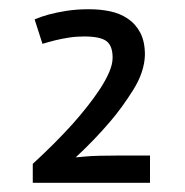

<svg xmlns="http://www.w3.org/2000/svg" viewBox="-20 -711 400 416"><path d="M51 -356Q99 -400 137 -442Q153 -460 168.5 -479.5Q184 -499 196.5 -518Q209 -537 216.5 -554.5Q224 -572 224 -586Q224 -612 210.5 -622Q197 -632 162 -632Q145 -632 129 -629.5Q113 -627 99 -623.5Q85 -620 72 -616L55 -669Q69 -675 85.5 -679.5Q102 -684 124 -687.5Q146 -691 173 -691Q197 -691 218.5 -686.5Q240 -682 257 -670.5Q274 -659 284 -640Q294 -621 294 -592Q293 -555 268.5 -516Q244 -477 219 -448Q186 -409 144 -370Q153 -371 166 -372Q177 -373 194.5 -373.5Q212 -374 236 -374H305V-315H51Z"/></svg>

Font: Actor
Style: Regular
Weight: 400
Designer: Thomas Junold
Foundry: Thomas Junold
Version: Version 1.001